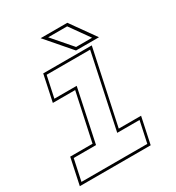

<svg xmlns="http://www.w3.org/2000/svg" viewBox="-175 -791 821 894"><g transform="rotate(-30 236.0 -344.0)"><path d="M-8 0 22 -141.5H142L197 -398.5H77L107 -540H368L283 -141.5H403L373 0ZM8.5 -13.5H362.5L387 -128H267L351.5 -526.5H117.5L93 -412H213L153 -128H33ZM416 -556H292.5L178.5 -688H322ZM387 -570 313 -674H211L301 -570Z"/></g></svg>

Font: Tourney Condensed Thin
Style: Italic
Weight: 100
Width: 3
Italic angle: -12°
Designer: Tyler Finck
Foundry: Etcetera Type Co
Version: Version 1.010; ttfautohint (v1.8.3)